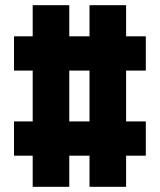

<svg xmlns="http://www.w3.org/2000/svg" viewBox="-20 -720 616 740"><path d="M106 0V-700H247V0ZM325 0V-700H466V0ZM542 -120H34V-252H542ZM542 -448H34V-580H542Z"/></svg>

Font: Tektur Condensed
Style: Bold
Weight: 700
Width: 3
Designer: Adam Jagosz
Foundry: Adam Jagosz
Version: Version 1.005;gftools[0.9.30]